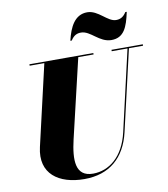

<svg xmlns="http://www.w3.org/2000/svg" viewBox="-106 -1095 1047 1198"><g transform="rotate(-10 418.0 -496.0)"><path d="M468 -889C528.5 -889 571 -810 648 -810C727 -810 752 -872 772 -967H763C743 -935 721 -928 698 -928C644 -928 598 -1007 528 -1007C449 -1007 414 -935 394 -850H403C423 -882 445 -889 468 -889ZM117 -750V-741H210L92 -230C54 -66 169 15 332 15C490 15 592 -73 628 -230L746 -741H835.5V-750H637V-741H737L619.5 -230C584.5 -78.5 490.5 -9 390.5 -9C276.5 -9 278 -115 307 -240L425 -741H522V-750Z"/></g></svg>

Font: Bodoni* 24pt Fatface
Style: Italic
Weight: 900
Italic angle: -13°
Version: Version 2.3